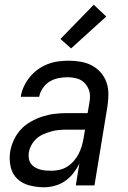

<svg xmlns="http://www.w3.org/2000/svg" viewBox="-20 -785 540 813"><path d="M167 8Q135 8 104.5 0Q74 -8 53 -28Q32 -48 25 -79Q18 -110 23 -142Q27 -167 38.5 -192Q50 -217 68.5 -237Q87 -257 111.5 -270.5Q136 -284 161 -292Q186 -300 211.5 -303Q237 -306 263 -306H351L358 -347Q359 -353 360 -360Q361 -367 361 -373Q362 -392 354.5 -409Q347 -426 334 -437.5Q321 -449 303 -453.5Q285 -458 266 -458Q247 -458 227 -454Q207 -450 190 -439.5Q173 -429 161 -411.5Q149 -394 146 -375H68Q71 -397 81 -418.5Q91 -440 106 -458.5Q121 -477 140.5 -491Q160 -505 182 -513.5Q204 -522 226.5 -525Q249 -528 271 -528Q297 -528 322.5 -523.5Q348 -519 369.5 -507.5Q391 -496 407 -477.5Q423 -459 431 -436Q439 -413 439 -387Q439 -361 435 -335L380 0H301L316 -92Q305 -70 290 -51Q275 -32 255.5 -18.5Q236 -5 212.5 1.5Q189 8 167 8ZM199 -62Q215 -62 232.5 -66Q250 -70 265.5 -80Q281 -90 293 -104Q305 -118 313 -133.5Q321 -149 326 -166Q331 -183 334 -200L340 -236H263Q247 -236 230 -234.5Q213 -233 197 -228.5Q181 -224 164.5 -217Q148 -210 135 -198.5Q122 -187 113.5 -171.5Q105 -156 102 -139Q100 -127 102 -114.5Q104 -102 110.5 -92.5Q117 -83 127 -77Q137 -71 149 -67.5Q161 -64 173.5 -63Q186 -62 199 -62ZM281 -580 236 -620 377 -765 430 -715Z"/></svg>

Font: Iosevka Oblique
Style: Regular
Weight: 400
Italic angle: -9°
Monospace: yes
Designer: Belleve Invis
Foundry: Belleve Invis
Version: Version 32.5.0; ttfautohint (v1.8.4)